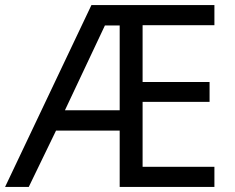

<svg xmlns="http://www.w3.org/2000/svg" viewBox="-21 -734 922 754"><path d="M821 0H449V-221H199L92 0H-1L338 -714H821V-635H539V-412H802V-334H539V-79H821ZM234 -301H449V-634H391Z"/></svg>

Font: Noto Sans Pau Cin Hau
Style: Regular
Weight: 400
Designer: Monotype Design Team
Foundry: Monotype Imaging Inc.
Version: Version 2.002; ttfautohint (v1.8.4.7-5d5b)